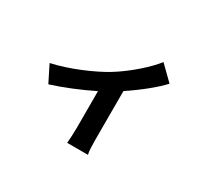

<svg xmlns="http://www.w3.org/2000/svg" viewBox="-143 -870 1286 1187"><g transform="rotate(30 500.0 -277.0)"><path d="M107 -285 166 -167C253 -194 365 -240 453 -284V-20C453 15 450 68 448 88H596C590 68 589 15 589 -20V-363C678 -422 766 -493 813 -545L714 -642C663 -577 562 -487 465 -428C386 -380 237 -313 107 -285Z"/></g></svg>

Font: Noto Sans Mono CJK HK
Style: Bold
Weight: 700
Designer: Ryoko NISHIZUKA 西塚涼子 (kana, bopomofo & ideographs); Paul D. Hunt (Latin, Greek & Cyrillic); Sandoll Communications 산돌커뮤니
Foundry: Adobe
Version: Version 2.004;hotconv 1.0.118;makeotfexe 2.5.65603